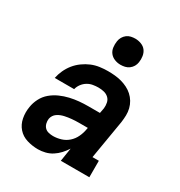

<svg xmlns="http://www.w3.org/2000/svg" viewBox="-179 -886 958 1020"><g transform="rotate(30 300.0 -376.0)"><path d="M201 8Q166 8 133 -2Q100 -12 78.5 -36.5Q57 -61 50.5 -95Q44 -129 50 -164Q54 -191 67.5 -217.5Q81 -244 103.5 -263Q126 -282 153 -294Q180 -306 208 -312.5Q236 -319 263.5 -321.5Q291 -324 319 -324H390L396 -356Q398 -373 394.5 -390Q391 -407 379 -418Q367 -429 350.5 -433Q334 -437 316 -437Q300 -437 282.5 -434Q265 -431 249.5 -421.5Q234 -412 223 -397Q212 -382 208 -365H89Q94 -390 105 -414Q116 -438 132.5 -458.5Q149 -479 171 -495Q193 -511 217 -521Q241 -531 266.5 -534.5Q292 -538 316 -538Q338 -538 359 -536Q380 -534 400 -528.5Q420 -523 438 -514Q456 -505 471 -491.5Q486 -478 496.5 -460.5Q507 -443 512 -423Q517 -403 516.5 -382Q516 -361 513 -339L473 -101H512V0H337L350 -82Q338 -63 322 -45.5Q306 -28 286.5 -15.5Q267 -3 244.5 2.5Q222 8 201 8ZM235 -93Q259 -93 283.5 -100.5Q308 -108 327 -125Q346 -142 357 -165.5Q368 -189 372 -213L374 -223H319Q308 -223 297.5 -222.5Q287 -222 276.5 -221Q266 -220 255.5 -218.5Q245 -217 234 -214.5Q223 -212 213 -208Q203 -204 193.5 -197.5Q184 -191 178 -181.5Q172 -172 170 -161Q168 -147 171.5 -133Q175 -119 184 -109.5Q193 -100 207 -96.5Q221 -93 235 -93ZM356 -600Q337 -600 319.5 -607Q302 -614 291 -628Q280 -642 277.5 -661Q275 -680 278 -699Q280 -713 287 -725Q294 -737 305 -745.5Q316 -754 329.5 -757Q343 -760 356 -760Q375 -760 393 -753Q411 -746 421.5 -732Q432 -718 435 -699Q438 -680 435 -661Q433 -647 426 -635Q419 -623 407.5 -614.5Q396 -606 382.5 -603Q369 -600 356 -600Z"/></g></svg>

Font: Iosevka Curly Slab ExObl
Style: Bold
Weight: 700
Width: 7
Italic angle: -9°
Monospace: yes
Designer: Belleve Invis
Foundry: Belleve Invis
Version: Version 11.0.0; ttfautohint (v1.8.3)